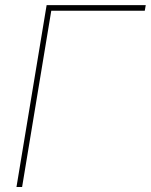

<svg xmlns="http://www.w3.org/2000/svg" viewBox="-20 -748 603 768"><path d="M563 -727.5 559.1 -705.1H185.1L68.4 0H45.9L166.5 -727.5Z"/></svg>

Font: Inter 28pt Thin
Style: Italic
Weight: 250
Italic angle: -9.3988°
Designer: Rasmus Andersson
Foundry: rsms
Version: Version 4.001;git-66647c0bb